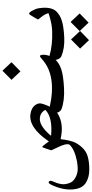

<svg xmlns="http://www.w3.org/2000/svg" viewBox="157 -885 738 1542"><g transform="rotate(-90 526.0 -114.0)"><path d="M40.5 221.2Q-4.4 234.4 -65.7 234.1Q-127 233.9 -170.2 207Q-213.4 180.2 -222.2 117.7Q-234.4 40.5 -195.3 -53.2Q-187 -72.3 -179 -84.5Q-170.9 -96.7 -160.9 -89.6Q-150.9 -82.5 -158.2 -63.5Q-174.8 -27.8 -181.2 7.6Q-187.5 43 -169.4 83.5Q-160.6 102.1 -138.9 116.9Q-117.2 131.8 -87.6 138.4Q-58.1 145 1 135.3Q95.2 117.2 134.3 76.2Q149.9 51.8 111.3 -24.9Q91.8 -64 90.8 -68.6Q89.8 -73.2 92.8 -80.3Q95.7 -87.4 102.3 -109.1Q108.9 -130.9 112.8 -138.9Q116.7 -147 125 -138.2Q133.3 -129.4 146 -111.6Q158.7 -93.8 161.1 -90.3Q272.9 -255.4 382.3 -238.3Q434.1 -230.5 456.5 -194.8Q470.7 -173.3 465.3 -150.1Q460 -127 444.8 -92.8Q414.1 -38.6 385.3 -20Q322.8 18.6 241.2 12.7Q220.7 11.7 179.2 3.9Q170.4 83.5 149.9 124.5Q106.4 203.1 40.5 221.2ZM414.6 -118.7Q393.1 -161.1 343.8 -163.1Q294.4 -165 232.9 -103Q217.8 -87.9 206.5 -72.8Q353.5 -59.1 414.6 -118.7Z M723.6 -318.8 655.8 -390.6Q709.5 -443.8 729 -463.4Q762.7 -426.8 797.4 -390.6Q797.4 -390.6 723.6 -318.8Z M856.9 -123Q852.1 -78.6 822.5 -43.5Q793 -8.3 741.7 8.8Q690.4 25.9 590.1 31.2Q489.7 36.6 419.9 10.7Q394.5 -1 387.2 -42Q382.3 -66.9 384.8 -79.1Q389.6 -96.7 420.9 -87.9Q430.7 -85 434.6 -84.5Q689 -26.9 819.8 -144Q831.1 -153.8 837.9 -158.7Q851.6 -167.5 855.5 -151.4Q858.4 -142.1 856.9 -123Z M1115.2 228.5 1047.4 156.7Q1101.1 103.5 1120.6 84Q1154.3 120.6 1189 156.7Q1189 156.7 1115.2 228.5ZM974.6 231.9 906.7 160.2Q960.4 106.9 980 87.4Q1013.7 124 1048.3 160.2Q1048.3 160.2 974.6 231.9Z M1207.5 -32.7Q1177.7 -1 1129.9 13.9Q1082 28.8 995.4 33Q908.7 37.1 843.8 9.3Q820.8 -2.4 814.5 -41.5Q808.1 -80.6 823.2 -87.4Q830.1 -90.8 850.1 -85Q937.5 -60.5 1040 -64Q1088.4 -64.9 1133.8 -76.7Q1179.2 -88.4 1191.4 -93.8Q1184.6 -119.1 1164.8 -145.5Q1145 -171.9 1142.1 -175Q1139.2 -178.2 1142.6 -182.6Q1146 -187 1163.1 -217.8Q1179.7 -248 1186.3 -248.8Q1192.9 -249.5 1197.5 -244.1Q1202.1 -238.8 1204.8 -234.6Q1207.5 -230.5 1209 -227.8Q1210.4 -225.1 1213.4 -219.2Q1216.3 -213.4 1223.4 -198.5Q1230.5 -183.6 1233.4 -152.3Q1241.2 -71.8 1207.5 -32.7Z"/></g></svg>

Font: Amiri Typewriter
Style: Bold
Weight: 700
Monospace: yes
Designer: Khaled Hosny
Version: Version 1.1